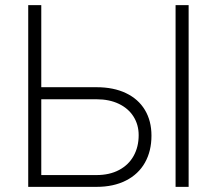

<svg xmlns="http://www.w3.org/2000/svg" viewBox="-20 -727 844 747"><path d="M569.3 -199.2Q569.3 -139.2 543.9 -94.2Q518.6 -49.3 470.2 -24.7Q421.9 0 355.5 0H89.8V-707H140.6V-387.7H355.5Q421.9 -387.7 470 -364.7Q518.1 -341.8 543.7 -299.3Q569.3 -256.8 569.3 -199.2ZM355.5 -45.9Q406.2 -45.9 443.4 -65.7Q480.5 -85.4 500 -120.6Q519.5 -155.8 519.5 -201.2Q519.5 -241.7 499.5 -273.4Q479.5 -305.2 442.4 -323Q405.3 -340.8 355.5 -340.8H140.6V-45.9ZM713.9 0H663.1V-707H713.9Z"/></svg>

Font: Pretendard ExtraLight
Style: Regular
Weight: 200
Designer: Base glyphs from Inter by Rasmus Andersson; Hangeul glyphs from Noto Sans CJK(Source Han Sans) by Jang Soo-young and Kan
Foundry: Kil Hyung-jin
Version: Version 1.309